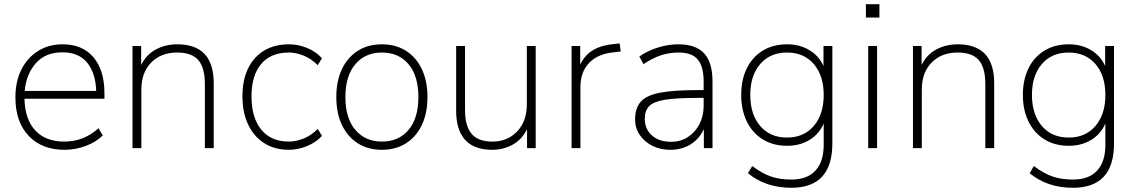

<svg xmlns="http://www.w3.org/2000/svg" viewBox="-20 -702 5385 910"><path d="M286 8Q178 8 115.5 -58.5Q53 -125 53 -240Q53 -316 81.5 -372.5Q110 -429 160.5 -460.5Q211 -492 277 -492Q371 -492 423 -430.5Q475 -369 475 -260V-234H96Q98 -137 147 -84Q196 -31 284 -31Q329 -31 368.5 -45.5Q408 -60 447 -94L467 -60Q436 -29 387 -10.5Q338 8 286 8ZM276 -454Q195 -454 149.5 -402Q104 -350 97 -271H436Q433 -356 393 -405Q353 -454 276 -454Z M608 0V-484H649V-394Q673 -443 718.5 -467.5Q764 -492 820 -492Q993 -492 993 -308V0H951V-304Q951 -381 920 -417Q889 -453 820 -453Q743 -453 696.5 -405.5Q650 -358 650 -278V0Z M1350 8Q1281 8 1231.5 -24Q1182 -56 1155.5 -113Q1129 -170 1129 -246Q1129 -360 1188 -426Q1247 -492 1350 -492Q1394 -492 1436 -474.5Q1478 -457 1506 -426L1486 -393Q1454 -425 1418 -439Q1382 -453 1349 -453Q1264 -453 1218 -399Q1172 -345 1172 -245Q1172 -145 1218 -88Q1264 -31 1349 -31Q1382 -31 1418 -45Q1454 -59 1486 -91L1506 -58Q1478 -27 1435 -9.5Q1392 8 1350 8Z M1790 8Q1724 8 1675.5 -23Q1627 -54 1600.5 -110Q1574 -166 1574 -242Q1574 -318 1600.5 -374Q1627 -430 1675.5 -461Q1724 -492 1790 -492Q1856 -492 1904.5 -461Q1953 -430 1979.5 -374Q2006 -318 2006 -242Q2006 -166 1979.5 -110Q1953 -54 1904.5 -23Q1856 8 1790 8ZM1790 -31Q1870 -31 1916.5 -86.5Q1963 -142 1963 -242Q1963 -342 1916.5 -397.5Q1870 -453 1790 -453Q1711 -453 1664 -397.5Q1617 -342 1617 -242Q1617 -142 1664 -86.5Q1711 -31 1790 -31Z M2313 8Q2227 8 2184.5 -39Q2142 -86 2142 -177V-484H2184V-181Q2184 -105 2215 -68Q2246 -31 2313 -31Q2386 -31 2431.5 -79.5Q2477 -128 2477 -207V-484H2519V0H2478V-90Q2455 -42 2411 -17Q2367 8 2313 8Z M2689 0V-484H2730V-396Q2752 -442 2792.5 -465.5Q2833 -489 2896 -494L2917 -496L2922 -458L2888 -454Q2814 -447 2772.5 -404Q2731 -361 2731 -290V0Z M3157 8Q3110 8 3072 -11Q3034 -30 3012 -62.5Q2990 -95 2990 -135Q2990 -189 3016.5 -219.5Q3043 -250 3107.5 -262.5Q3172 -275 3285 -275H3315V-315Q3315 -387 3287 -420Q3259 -453 3197 -453Q3152 -453 3112.5 -440Q3073 -427 3030 -398L3010 -434Q3048 -461 3097.5 -476.5Q3147 -492 3195 -492Q3278 -492 3317.5 -449Q3357 -406 3357 -315V0H3316V-90Q3295 -44 3253.5 -18Q3212 8 3157 8ZM3160 -30Q3206 -30 3240.5 -52.5Q3275 -75 3295 -113.5Q3315 -152 3315 -201V-238H3287Q3188 -238 3133.5 -229.5Q3079 -221 3057.5 -199.5Q3036 -178 3036 -139Q3036 -91 3069.5 -60.5Q3103 -30 3160 -30Z M3730 188Q3609 188 3525 119L3545 85Q3592 120 3633.5 134.5Q3675 149 3731 149Q3806 149 3845 106.5Q3884 64 3884 -15V-117Q3863 -67 3817 -39Q3771 -11 3711 -11Q3644 -11 3595 -41.5Q3546 -72 3519.5 -126.5Q3493 -181 3493 -252Q3493 -324 3519.5 -378Q3546 -432 3595 -462Q3644 -492 3711 -492Q3770 -492 3816 -464.5Q3862 -437 3883 -389V-484H3925V-22Q3925 188 3730 188ZM3710 -50Q3790 -50 3837 -105Q3884 -160 3884 -252Q3884 -344 3837 -398.5Q3790 -453 3710 -453Q3630 -453 3583 -398.5Q3536 -344 3536 -252Q3536 -160 3583 -105Q3630 -50 3710 -50Z M4084 -619V-682H4148V-619ZM4095 0V-484H4137V0Z M4307 0V-484H4348V-394Q4372 -443 4417.5 -467.5Q4463 -492 4519 -492Q4692 -492 4692 -308V0H4650V-304Q4650 -381 4619 -417Q4588 -453 4519 -453Q4442 -453 4395.5 -405.5Q4349 -358 4349 -278V0Z M5065 188Q4944 188 4860 119L4880 85Q4927 120 4968.5 134.5Q5010 149 5066 149Q5141 149 5180 106.5Q5219 64 5219 -15V-117Q5198 -67 5152 -39Q5106 -11 5046 -11Q4979 -11 4930 -41.5Q4881 -72 4854.5 -126.5Q4828 -181 4828 -252Q4828 -324 4854.5 -378Q4881 -432 4930 -462Q4979 -492 5046 -492Q5105 -492 5151 -464.5Q5197 -437 5218 -389V-484H5260V-22Q5260 188 5065 188ZM5045 -50Q5125 -50 5172 -105Q5219 -160 5219 -252Q5219 -344 5172 -398.5Q5125 -453 5045 -453Q4965 -453 4918 -398.5Q4871 -344 4871 -252Q4871 -160 4918 -105Q4965 -50 5045 -50Z"/></svg>

Font: Nunito Sans ExtraLight
Style: Regular
Weight: 200
Designer: Vernon Adams
Foundry: Vernon Adams
Version: Version 3.006; ttfautohint (v1.8.3)